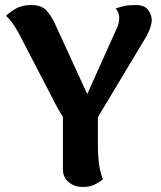

<svg xmlns="http://www.w3.org/2000/svg" viewBox="-20 -728 640 763"><path d="M288 -230Q265 -230 250 -242Q235 -254 225 -271.5Q215 -289 206 -304L55 -595Q48 -608 35 -628Q22 -648 4 -665Q14 -676 40 -692Q66 -708 103 -708Q145 -708 164.5 -686.5Q184 -665 200 -630L348 -308L292 -277L443 -613Q454 -636 454 -657Q454 -668 450 -677.5Q446 -687 440 -694Q455 -700 473 -704Q491 -708 519 -708Q553 -708 567.5 -690Q582 -672 583 -649Q583 -632 573.5 -608.5Q564 -585 550 -564L361 -249ZM369 -310V-146Q369 -118 372.5 -83.5Q376 -49 389 -16Q381 -8 360 3.5Q339 15 310 15Q276 15 253 -4Q230 -23 230 -56V-284Z"/></svg>

Font: Arima Thin
Style: Regular
Weight: 100
Designer: Joana Correia and Natanael Gama
Foundry: NDISCOVER
Version: Version 1.101;gftools[0.9.23]